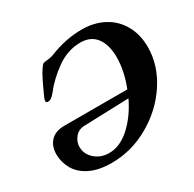

<svg xmlns="http://www.w3.org/2000/svg" viewBox="-149 -822 1007 995"><g transform="rotate(-30 354.5 -324.5)"><path d="M709 -414Q709 -305 644 -206Q579 -107 472.5 -46.5Q366 14 248 14Q172 14 121 -10.5Q70 -35 45.5 -76Q21 -117 20 -166Q20 -217 48.5 -246.5Q77 -276 129 -276H507Q543 -367 543 -451Q542 -525 510 -566.5Q478 -608 417 -608Q341 -608 274 -560.5Q207 -513 160 -452Q150 -440 140.5 -433Q131 -426 119 -426Q108 -426 108 -436Q108 -447 123 -477Q128 -486 135 -503Q171 -582 195 -608Q198 -611 205 -612.5Q212 -614 221 -615Q247 -617 264 -624Q360 -663 458 -663Q530 -663 587.5 -632.5Q645 -602 677 -545Q709 -488 709 -414ZM489 -233 220 -224Q185 -223 164 -197.5Q143 -172 143 -141Q143 -98 177.5 -67.5Q212 -37 262 -37Q327 -37 387.5 -92Q448 -147 489 -233Z"/></g></svg>

Font: EB Garamond ExtraBold
Style: Italic
Weight: 800
Italic angle: -17.2°
Designer: Georg Duffner and Octavio Pardo
Foundry: Georg Duffner
Version: Version 1.000